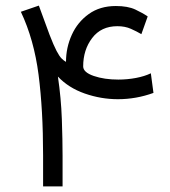

<svg xmlns="http://www.w3.org/2000/svg" viewBox="-20 -663 604 683"><path d="M397.5 -569.8Q339.8 -569.8 307.9 -527.8Q275.9 -485.8 275.9 -426.8Q275.9 -405.8 313.5 -392.8Q351.1 -379.9 400.9 -379.9Q432.6 -379.9 463.6 -385.7Q494.6 -391.6 516.6 -402.3L525.9 -332.5Q464.4 -310.1 399.4 -310.1Q339.4 -310.1 281.5 -330.3Q223.6 -350.6 186 -390.6Q197.3 -314 200 -239Q202.6 -164.1 202.6 -108.9V0H133.3V-110.8Q133.3 -272 117.2 -397Q101.1 -522 54.2 -621.1L118.2 -643.1L156.2 -539.6Q170.9 -501.5 181.2 -481.9Q191.4 -462.4 199.5 -454.6Q207.5 -446.8 214.8 -442.9Q214.8 -493.7 235.4 -539.1Q255.9 -584.5 295.7 -613Q335.4 -641.6 392.1 -641.6Q434.6 -641.6 461.2 -629.2Q487.8 -616.7 505.4 -604.5L482.9 -541.5Q466.3 -551.3 445.6 -560.5Q424.8 -569.8 397.5 -569.8Z"/></svg>

Font: Vazirmatn UI Light
Style: Regular
Weight: 300
Designer: Saber Rastikerdar
Foundry: Saber Rastikerdar
Version: Version 33.003